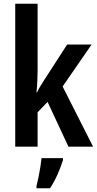

<svg xmlns="http://www.w3.org/2000/svg" viewBox="-20 -780 516 1021"><path d="M180 -760V-408Q180 -378 178.5 -348Q177 -318 174 -289H177Q185 -307 197.5 -326.5Q210 -346 220 -362L337 -543H467L313 -320L475 0H344L233 -238L180 -183V0H61V-760ZM315 61V71Q304 107 286 147.5Q268 188 246 221H174V209Q179 191 184.5 164Q190 137 194.5 109Q199 81 201 61Z"/></svg>

Font: Avrile Sans Condensed SemiBold
Style: Regular
Weight: 600
Width: 3
Designer: Monotype Design Team
Foundry: Monotype Imaging Inc.
Version: Version 2.001;September 10, 2019;FontCreator 11.5.0.2425 64-